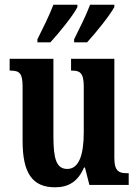

<svg xmlns="http://www.w3.org/2000/svg" viewBox="-20 -786 589 816"><path d="M295 -619V-606H350C387 -646 447 -721 466 -756V-766H363C346 -721 319 -667 295 -619ZM139 -619V-606H194C231 -646 292 -721 309 -756V-766H207C190 -721 163 -667 139 -619ZM214 10C271 10 311 -14 337 -74H341L360 0H527V-50H520C489 -50 466 -55 466 -114V-536H282V-486H285C316 -486 336 -480 336 -420V-224C336 -129 316 -68 266 -68C219 -68 207 -112 207 -208V-536H21V-486H24C64 -486 76 -474 76 -417V-187C76 -51 117 10 214 10Z"/></svg>

Font: Noto Serif Lao ExtraCondensed
Style: Bold
Weight: 700
Width: 2
Designer: Monotype Design Team
Foundry: Monotype Imaging Inc.
Version: Version 2.003